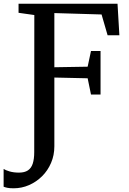

<svg xmlns="http://www.w3.org/2000/svg" viewBox="-62 -763 694 1035"><path d="M11.5 252Q-11 252 -23.2 249.2Q-35.5 246.5 -42.5 243.5V147.5Q-32.5 154.5 -10.5 161Q11.5 167.5 40 167.5Q70.5 167.5 88.5 155.5Q106.5 143.5 114.5 119Q122.5 94.5 122.5 57L123 -682L38 -694V-743H571.5L581.5 -573H518L485.5 -685L231 -692.5V-400.5L410.5 -403.5L428.5 -488H480V-253.5H428.5L410.5 -341L231 -345V25.5Q231 74 213.2 115.2Q195.5 156.5 164.8 187Q134 217.5 94.5 234.8Q55 252 11.5 252Z"/></svg>

Font: Merriweather 24pt
Style: Regular
Weight: 400
Designer: Eben Sorkin
Foundry: Eben Sorkin
Version: Version 2.100